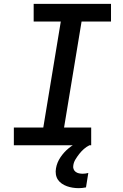

<svg xmlns="http://www.w3.org/2000/svg" viewBox="-20 -755 640 998"><path d="M52 0V-92H205L296 -643H155V-735H557V-643H404L313 -92H454V0ZM389 223Q373 223 357.5 220.5Q342 218 328 213Q314 208 301.5 199.5Q289 191 281 179Q273 167 270.5 151.5Q268 136 271 120Q276 90 294 63Q312 36 337 15.5Q362 -5 391.5 -18Q421 -31 451 -37L445 0Q429 8 416 19.5Q403 31 392 45Q381 59 372 74Q363 89 361 105Q359 115 362.5 124Q366 133 373.5 138.5Q381 144 390.5 146Q400 148 410 148Q417 148 424.5 147Q432 146 439 144L427 219Q417 221 407.5 222Q398 223 389 223Z"/></svg>

Font: Iosevka SS04 Semibold Extended
Style: Italic
Weight: 600
Width: 7
Italic angle: -9°
Monospace: yes
Designer: Belleve Invis
Foundry: Belleve Invis
Version: Version 19.0.0; ttfautohint (v1.8.4)